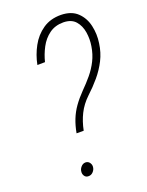

<svg xmlns="http://www.w3.org/2000/svg" viewBox="-138 -791 661 864"><g transform="rotate(-20 192.5 -358.5)"><path d="M182.6 -196.3H148.4Q154.8 -231.4 166.3 -260.3Q177.7 -289.1 196 -314.9Q214.4 -340.8 239.7 -366.7Q265.6 -392.6 287.4 -418.7Q309.1 -444.8 324.2 -474.9Q339.4 -504.9 345.2 -542Q350.6 -574.2 345.5 -607.4Q340.3 -640.6 320.8 -663.1Q301.3 -685.5 262.7 -686Q223.1 -686 195.1 -665.5Q167 -645 149.9 -612.5Q132.8 -580.1 124.5 -545.9L87.9 -545.4Q96.7 -590.8 118.7 -631.1Q140.6 -671.4 177 -696.5Q213.4 -721.7 264.6 -721.2Q314.5 -720.2 342.5 -693.1Q370.6 -666 379.6 -625.2Q388.7 -584.5 382.3 -542.5Q376.5 -500 358.4 -464.4Q340.3 -428.7 314 -397.5Q287.6 -366.2 256.8 -337.9Q225.6 -308.1 208.3 -273.2Q190.9 -238.3 182.6 -196.3ZM109.9 -29.3Q110.8 -39.1 119.4 -49.1Q127.9 -59.1 140.6 -59.6Q153.8 -59.6 160.9 -49.1Q168 -38.6 166 -27.3Q164.6 -15.6 155.5 -6.1Q146.5 3.4 134.3 3.4Q120.6 3.9 114 -6.6Q107.4 -17.1 109.9 -29.3Z"/></g></svg>

Font: Roboto Condensed ExtraLight
Style: Italic
Weight: 250
Italic angle: -12°
Designer: Christian Robertson
Foundry: Google
Version: Version 3.008; 2023